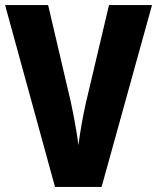

<svg xmlns="http://www.w3.org/2000/svg" viewBox="-20 -734 617 754"><path d="M577 -714H408L318 -333C307 -287 293 -207 288 -164C283 -207 268 -288 258 -334L169 -714H0L196 0H379Z"/></svg>

Font: Noto Sans Khmer UI Condensed ExtraBold
Style: Regular
Weight: 800
Width: 3
Designer: Danh Hong and the Monotype Design Team
Foundry: Monotype Imaging Inc.
Version: Version 2.002